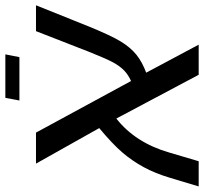

<svg xmlns="http://www.w3.org/2000/svg" viewBox="-84 -596 752 707"><g transform="rotate(90 291.5 -243.0)"><path d="M103 -599.1H213.9L375 -295.9Q463.9 -365.7 500 -490.2L532.2 -599.1H625L592.8 -492.2Q577.1 -439.5 554 -396.7Q530.8 -354 499.8 -317.9Q468.8 -281.7 410.2 -232.9L541 0H426.8L236.8 -350.1Q213.9 -339.8 198.2 -324.7Q182.6 -309.6 169.2 -285.6Q155.8 -261.7 129.9 -196.8L53.2 0H-42L36.1 -194.8Q69.8 -277.3 91.6 -312.7Q113.3 -348.1 139.9 -369.6Q166.5 -391.1 206.1 -405.8ZM148.9 61H308.6L298.8 112.8H138.7Z"/></g></svg>

Font: Liberation Mono
Style: Italic
Weight: 400
Italic angle: -12°
Monospace: yes
Designer: Steve Matteson
Foundry: Ascender Corporation
Version: Version 2.1.5